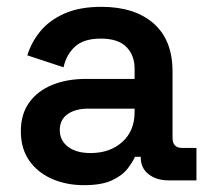

<svg xmlns="http://www.w3.org/2000/svg" viewBox="-20 -528 617 562"><path d="M226 14Q174 14 132 -4.5Q90 -23 65.5 -58Q41 -93 41 -144Q41 -194 65.5 -228Q90 -262 133 -279.5Q176 -297 231 -297H374V-327Q374 -366 350 -390.5Q326 -415 275 -415Q225 -415 199.5 -391.5Q174 -368 166 -331L60 -366Q72 -405 98.5 -437Q125 -469 169 -488.5Q213 -508 277 -508Q374 -508 429.5 -459.5Q485 -411 485 -319V-125Q485 -95 513 -95H555V0H474Q438 0 415 -18Q392 -36 392 -67V-69H375Q369 -55 354 -35Q339 -15 308.5 -0.5Q278 14 226 14ZM245 -80Q302 -80 338 -112.5Q374 -145 374 -200V-210H238Q201 -210 178 -194Q155 -178 155 -147Q155 -117 179 -98.5Q203 -80 245 -80Z"/></svg>

Font: Space Grotesk SemiBold
Style: Regular
Weight: 600
Designer: Florian Karsten
Foundry: Florian Karsten
Version: Version 2.000